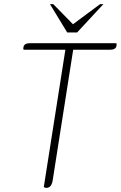

<svg xmlns="http://www.w3.org/2000/svg" viewBox="-20 -910 587 934"><path d="M547 -688Q544 -668 515 -668H336L236 -31Q230 4 205 4Q200 4 193 0L298 -668H95Q92 -673 94 -680Q97 -700 126 -700H546Q548 -692 547 -688ZM223 -890H239L335 -792L467 -890H483L355 -752H307Z"/></svg>

Font: Thasadith
Style: Italic
Weight: 400
Italic angle: -9°
Designer: Cadson Demak Co.,Ltd.
Foundry: Cadson Demak Co.,Ltd.
Version: Version 1.000; ttfautohint (v1.6)